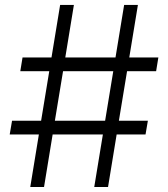

<svg xmlns="http://www.w3.org/2000/svg" viewBox="-20 -747 672 767"><path d="M356.5 0 391 -209.9H190.3L155.9 0H100.9L135.3 -209.9H18.8L28.1 -264.6H144.2L176.8 -462.7H61.1L70 -517.4H185.7L220.2 -727.3H275.2L240.8 -517.4H441.4L475.9 -727.3H530.9L496.4 -517.4H612.6L603.7 -462.7H487.6L454.9 -264.6H570.7L561.4 -209.9H446L411.6 0ZM199.2 -264.6H399.9L432.5 -462.7H231.9Z"/></svg>

Font: Inter Zeller Light
Style: Regular
Weight: 300
Designer: Rasmus Andersson; Joe Bland
Foundry: zeller
Version: Version 3.015;git-dec3a8cb1